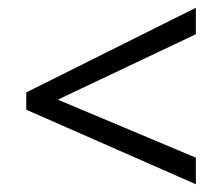

<svg xmlns="http://www.w3.org/2000/svg" viewBox="-20 -583 571 493"><path d="M482.9 -109.9 47.4 -301.3V-345.7L482.9 -563V-495.1L128.4 -327.1L482.9 -178.2Z"/></svg>

Font: Bpm'online Open Sans
Style: Regular
Weight: 400
Foundry: Ascender Corporation
Version: Version 1.10